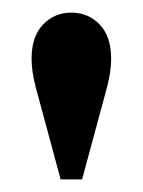

<svg xmlns="http://www.w3.org/2000/svg" viewBox="-20 -830 226 304"><path d="M30 -737Q30 -772 48 -791Q66 -810 93 -810Q120 -810 138 -791Q156 -772 156 -737Q156 -718 150 -694L110 -546H76L36 -694Q30 -718 30 -737Z"/></svg>

Font: Minipax
Style: Bold
Weight: 600
Designer: Raphaël Ronot, Igor Stepanchenko (Cyrillic)
Foundry: steppetype
Version: Version 1.002